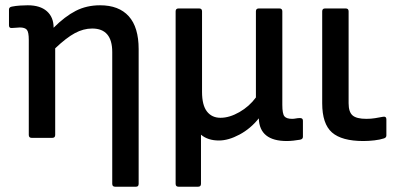

<svg xmlns="http://www.w3.org/2000/svg" viewBox="-20 -522 1502 727"><path d="M100 0Q89 0 89 -11V-371Q89 -401 81.5 -409.5Q74 -418 55 -418Q49 -418 41 -417Q33 -416 25 -416Q14 -415 14 -426V-486Q14 -495 25 -497Q40 -500 56.5 -501Q73 -502 85 -502Q132 -502 157.5 -479.5Q183 -457 183 -417Q226 -460 267 -481Q308 -502 359 -502Q430 -502 467.5 -460.5Q505 -419 505 -336V174Q505 185 495 185H416Q405 185 405 174V-325Q405 -414 329 -414Q296 -414 263.5 -396.5Q231 -379 189 -339V-11Q189 0 178 0Z M656 185Q645 185 645 174V-479Q645 -490 656 -490H734Q745 -490 745 -479V-174Q745 -124 763.5 -100Q782 -76 815 -76Q849 -76 886.5 -97.5Q924 -119 949 -153V-479Q949 -490 960 -490H1038Q1049 -490 1049 -479V-125Q1049 -91 1057 -81.5Q1065 -72 1086 -72Q1093 -72 1100.5 -73.5Q1108 -75 1116 -75Q1127 -75 1127 -65V-4Q1127 5 1116 7Q1105 9 1091 10.5Q1077 12 1066 12Q963 12 960 -73V-74Q929 -35 887 -12.5Q845 10 809 10Q767 10 741 -12V174Q741 185 730 185Z M1356 12Q1274 12 1237 -20.5Q1200 -53 1200 -131V-479Q1200 -490 1211 -490H1289Q1300 -490 1300 -479V-131Q1300 -98 1315 -85Q1330 -72 1367 -72Q1385 -72 1400 -74.5Q1415 -77 1431 -80Q1443 -82 1443 -70V-9Q1443 -1 1434 2Q1419 7 1397.5 9.5Q1376 12 1356 12Z"/></svg>

Font: Sofia Sans SemiBold
Style: Regular
Weight: 600
Designer: Botio Nikoltchev, Ani Petrova
Foundry: lettersoup
Version: Version 4.101; ttfautohint (v1.8.4.7-5d5b)